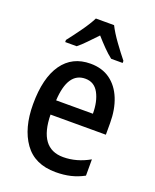

<svg xmlns="http://www.w3.org/2000/svg" viewBox="-144 -849 761 942"><g transform="rotate(20 236.5 -378.0)"><path d="M243 -549Q304 -549 346 -518.5Q388 -488 410 -433.5Q432 -379 432 -308V-247H143Q146 -72 272 -72Q342 -72 409 -110V-25Q376 -7 340.5 1.5Q305 10 262 10Q153 10 99 -65.5Q45 -141 45 -266Q45 -403 96.5 -476Q148 -549 243 -549ZM244 -471Q153 -471 145 -322H337Q337 -386 314 -428.5Q291 -471 244 -471ZM286 -766Q303 -732 333 -690.5Q363 -649 389 -617V-606H329Q307 -623 284.5 -646Q262 -669 239 -695Q214 -669 191.5 -645.5Q169 -622 149 -606H89V-617Q115 -650 145 -692Q175 -734 191 -766Z"/></g></svg>

Font: Noto Sans Georgian Condensed Medium
Style: Regular
Weight: 500
Width: 3
Designer: Monotype Design Team, Akaki Razmadze
Foundry: Google LLC
Version: Version 2.005; ttfautohint (v1.8.4.7-5d5b)